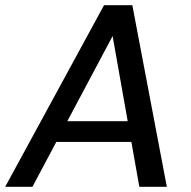

<svg xmlns="http://www.w3.org/2000/svg" viewBox="-37 -720 736 740"><path d="M-17 0 364 -700H473L606 0H500L397 -581L88 0ZM125 -173 166 -253H506L519 -173Z"/></svg>

Font: DM Sans 11pt Medium
Style: Italic
Weight: 500
Italic angle: -10°
Version: Version 4.004;gftools[0.9.30]